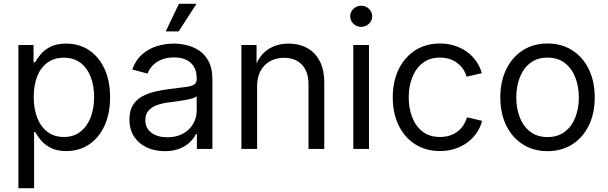

<svg xmlns="http://www.w3.org/2000/svg" viewBox="-20 -774 3160 998"><path d="M75.7 204.1V-540H154.3V-450.2H162.1Q172.9 -469.7 191.9 -492.4Q210.9 -515.1 242.9 -531.2Q274.9 -547.4 323.7 -547.4Q391.6 -547.4 442.9 -513.2Q494.1 -479 523.2 -416.3Q552.2 -353.5 552.2 -269Q552.2 -183.6 523.4 -120.8Q494.6 -58.1 443.4 -23.4Q392.1 11.2 324.2 11.2Q276.4 11.2 244.4 -5.1Q212.4 -21.5 193.1 -44.4Q173.8 -67.4 162.6 -87.9H157.2V204.1ZM312 -62Q362.8 -62 397.7 -89.1Q432.6 -116.2 450.9 -163.1Q469.2 -210 469.2 -269.5Q469.2 -328.6 451.2 -375Q433.1 -421.4 397.9 -447.8Q362.8 -474.1 312 -474.1Q261.7 -474.1 226.6 -448.5Q191.4 -422.9 173.3 -377Q155.3 -331.1 155.3 -269.5Q155.3 -208.5 173.6 -161.6Q191.9 -114.7 227.1 -88.4Q262.2 -62 312 -62Z M836.4 11.7Q785.2 11.7 743.7 -7.3Q702.1 -26.4 677.5 -63.2Q652.8 -100.1 652.8 -153.3Q652.8 -198.2 670.4 -226.8Q688 -255.4 718 -272.2Q748 -289.1 785.6 -297.9Q823.2 -306.6 863.8 -311.5Q911.6 -317.9 942.4 -321.5Q973.1 -325.2 987.8 -333.7Q1002.4 -342.3 1002.4 -362.3V-367.7Q1002.4 -401.4 989 -425.3Q975.6 -449.2 949.5 -462.4Q923.3 -475.6 884.8 -475.6Q846.2 -475.6 817.9 -463.4Q789.6 -451.2 772 -431.9Q754.4 -412.6 747.1 -391.6L667.5 -412.6Q684.6 -460.9 717.8 -490.5Q751 -520 794.2 -533.7Q837.4 -547.4 882.8 -547.4Q914.6 -547.4 949.7 -539.3Q984.9 -531.2 1015.4 -511Q1045.9 -490.7 1064.9 -454.3Q1084 -418 1084 -361.3V0H1003.4V-77.1H998.5Q988.8 -56.6 968.3 -36.1Q947.8 -15.6 915 -2Q882.3 11.7 836.4 11.7ZM849.6 -60.5Q898.9 -60.5 933.1 -80.3Q967.3 -100.1 984.9 -131.8Q1002.4 -163.6 1002.4 -199.7V-273.9Q997.1 -267.6 980.2 -262.7Q963.4 -257.8 941.4 -253.9Q919.4 -250 897.7 -247.1Q876 -244.1 860.8 -242.2Q825.7 -238.3 797.1 -228Q768.6 -217.8 752 -199Q735.4 -180.2 735.4 -148.9Q735.4 -120.6 750 -100.8Q764.6 -81.1 790.5 -70.8Q816.4 -60.5 849.6 -60.5ZM841.3 -610.8 910.2 -754.4H1001.5L908.7 -610.8Z M1316.4 -325.2V0H1234.9V-540H1313.5V-410.2H1299.8Q1324.2 -483.9 1370.8 -515.6Q1417.5 -547.4 1479 -547.4Q1533.7 -547.4 1575.9 -524.7Q1618.2 -502 1641.8 -456.5Q1665.5 -411.1 1665.5 -343.3V0H1583.5V-336.4Q1583.5 -401.4 1549.6 -437.5Q1515.6 -473.6 1457 -473.6Q1417 -473.6 1385 -456.5Q1353 -439.5 1334.7 -406.2Q1316.4 -373 1316.4 -325.2Z M1816.4 0V-540H1897.9V0ZM1857.4 -634.3Q1834 -634.3 1817.1 -650.4Q1800.3 -666.5 1800.3 -689.5Q1800.3 -712.4 1817.1 -728.3Q1834 -744.1 1857.4 -744.1Q1880.9 -744.1 1897.7 -728.3Q1914.6 -712.4 1914.6 -689.5Q1914.6 -666.5 1897.7 -650.4Q1880.9 -634.3 1857.4 -634.3Z M2266.6 11.2Q2193.8 11.2 2138.7 -23.7Q2083.5 -58.6 2052.5 -121.6Q2021.5 -184.6 2021.5 -267.1Q2021.5 -351.1 2052.5 -414.3Q2083.5 -477.5 2138.7 -512.7Q2193.8 -547.9 2266.6 -547.9Q2307.6 -547.9 2343 -536.6Q2378.4 -525.4 2406.7 -504.9Q2435.1 -484.4 2455.1 -456.1Q2475.1 -427.7 2484.4 -393.6L2405.3 -375.5Q2399.9 -395.5 2387.9 -413.6Q2376 -431.6 2358.6 -445.3Q2341.3 -459 2318.1 -466.8Q2294.9 -474.6 2266.6 -474.6Q2212.9 -474.6 2176.8 -446.3Q2140.6 -418 2122.6 -371.1Q2104.5 -324.2 2104.5 -267.1Q2104.5 -210.9 2122.6 -164.3Q2140.6 -117.7 2176.8 -89.8Q2212.9 -62 2266.6 -62Q2295.4 -62 2318.8 -69.8Q2342.3 -77.6 2359.9 -91.6Q2377.4 -105.5 2389.4 -124.3Q2401.4 -143.1 2407.2 -164.1L2485.8 -146Q2477.1 -111.3 2457 -82.5Q2437 -53.7 2408.2 -32.7Q2379.4 -11.7 2343.5 -0.2Q2307.6 11.2 2266.6 11.2Z M2825.7 11.7Q2752.9 11.7 2697.8 -23.4Q2642.6 -58.6 2611.6 -121.6Q2580.6 -184.6 2580.6 -267.1Q2580.6 -351.1 2611.6 -414.3Q2642.6 -477.5 2697.8 -512.7Q2752.9 -547.9 2825.7 -547.9Q2898.9 -547.9 2954.3 -512.7Q3009.8 -477.5 3040.5 -414.3Q3071.3 -351.1 3071.3 -267.1Q3071.3 -184.6 3040.5 -121.6Q3009.8 -58.6 2954.3 -23.4Q2898.9 11.7 2825.7 11.7ZM2825.7 -61.5Q2879.9 -61.5 2916.3 -89.6Q2952.6 -117.7 2970.7 -164.3Q2988.8 -210.9 2988.8 -267.1Q2988.8 -323.7 2970.7 -370.8Q2952.6 -418 2916.3 -446.3Q2879.9 -474.6 2825.7 -474.6Q2772 -474.6 2735.8 -446.3Q2699.7 -418 2681.6 -371.1Q2663.6 -324.2 2663.6 -267.1Q2663.6 -210.9 2681.6 -164.3Q2699.7 -117.7 2735.8 -89.6Q2772 -61.5 2825.7 -61.5Z"/></svg>

Font: V-Inter
Style: Regular-375
Weight: 375
Designer: Rasmus Andersson
Foundry: rsms
Version: Version 4.000;git-4146feb